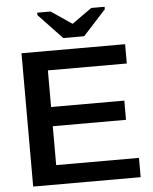

<svg xmlns="http://www.w3.org/2000/svg" viewBox="-59 -938 785 987"><g transform="rotate(-5 333.5 -444.5)"><path d="M626.5 -99.6V0H71.8V-688H606.4V-588.4H199.2V-399.4H577.1V-300.3H199.2V-99.6ZM518.1 -876 400.4 -747.1H292.5L170.4 -876V-888.7H239.3L345.7 -816.4H347.7L449.2 -888.7H518.1Z"/></g></svg>

Font: Arimo SemiBold
Style: Regular
Weight: 600
Designer: Steve Matteson
Foundry: Monotype Imaging Inc.
Version: Version 1.33